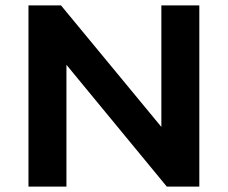

<svg xmlns="http://www.w3.org/2000/svg" viewBox="-20 -688 840 708"><path d="M715 -668V0H595L225 -449V0H85V-668H205L575 -220V-668Z"/></svg>

Font: Madhuban SemiBold
Style: Regular
Weight: 600
Designer: jaikishan Patel
Foundry: MagicType
Version: Version 1.000